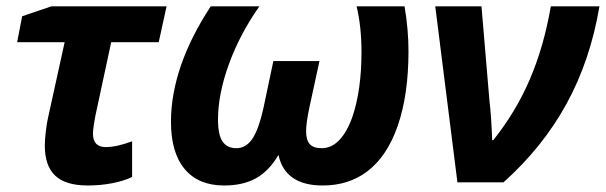

<svg xmlns="http://www.w3.org/2000/svg" viewBox="-20 -566 1881 596"><path d="M119.1 -114.3Q119.1 -131.8 122.1 -157.5Q125 -183.1 129.9 -204.1L180.7 -435.1H33.2L48.8 -515.6L139.6 -546.4H497.1L472.7 -435.1H325.2L276.4 -208Q268.6 -167.5 268.6 -150.9Q268.6 -109.4 308.6 -109.4Q341.8 -109.4 390.1 -127.4V-16.6Q364.7 -4.4 328.4 2.7Q292 9.8 252.4 9.8Q184.1 9.8 151.6 -20.5Q119.1 -50.8 119.1 -114.3Z M510.7 -188Q510.7 -272.5 541.7 -362.8Q572.8 -453.1 634.3 -546.4H785.2Q724.6 -460.4 690.7 -367.2Q656.7 -273.9 656.7 -194.3Q656.7 -147.9 670.7 -127Q684.6 -106 713.9 -106Q741.2 -106 760.3 -130.9Q781.2 -157.7 797.4 -229L828.6 -376.5H971.7L940.4 -232.4Q930.2 -184.1 930.2 -158.7Q930.2 -130.9 941.7 -118.4Q953.1 -106 978.5 -106Q1008.8 -106 1032.7 -130.6Q1056.6 -155.3 1073.7 -202.6Q1102.1 -286.1 1102.1 -403.8Q1102.1 -484.4 1086.9 -546.4H1235.8Q1248 -474.1 1248 -407.2Q1248 -272 1214.8 -176Q1181.6 -80.1 1119.1 -33.2Q1061.5 9.8 981.9 9.8Q922.9 9.8 888.7 -14.2Q854.5 -38.1 844.7 -84H843.8Q814.9 -35.2 774.7 -12.7Q734.4 9.8 675.8 9.8Q596.2 9.8 553.5 -41Q510.7 -91.8 510.7 -188Z M1331.1 -546.4H1474.6L1499.5 -251.5Q1504.9 -209.5 1507.8 -130.9H1511.2Q1581.1 -218.3 1624.5 -319.3Q1668 -420.4 1689.9 -546.4H1840.8Q1812.5 -378.9 1738.8 -244.1Q1665 -109.4 1543 0H1399.9Z"/></svg>

Font: Viking Open Sans
Style: Bold Italic
Weight: 700
Italic angle: -12°
Foundry: Ascender Corporation
Version: Version 2.000